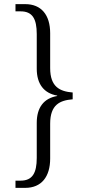

<svg xmlns="http://www.w3.org/2000/svg" viewBox="-20 -780 426 930"><path d="M55 130H102C181 130 223 76 223 -12V-181C223 -273 270 -294 332 -299V-332C270 -337 223 -359 223 -450V-619C223 -708 180 -760 102 -760H55V-725H80C137 -725 158 -689 158 -615V-447C158 -373 193 -328 257 -317V-315C192 -304 158 -259 158 -185V-15C158 58 137 95 80 95H55Z"/></svg>

Font: Noto Serif Khmer SemiCondensed Light
Style: Regular
Weight: 300
Width: 4
Designer: Danh Hong and the Monotype Design Team
Foundry: Monotype Imaging Inc.
Version: Version 2.004